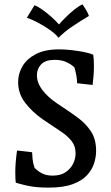

<svg xmlns="http://www.w3.org/2000/svg" viewBox="-20 -849 509 879"><path d="M202 10Q142 10 100 0Q58 -10 52 -13Q51 -22 50.5 -34Q50 -46 50 -61Q50 -83 52 -107Q54 -131 58 -160L127 -152Q127 -142 129 -122Q131 -102 138 -81Q152 -66 172 -55.5Q192 -45 221 -45Q257 -45 280 -60.5Q303 -76 314.5 -99Q326 -122 326 -147Q326 -180 308 -203Q290 -226 262.5 -244.5Q235 -263 205 -283L174 -304Q128 -336 95.5 -378Q63 -420 63 -473Q63 -511 82.5 -545Q102 -579 143.5 -601Q185 -623 251 -623Q277 -623 308 -619.5Q339 -616 366 -610.5Q393 -605 407 -598Q410 -577 410 -547Q410 -522 408 -499Q406 -476 404 -460L333 -468Q333 -497 321 -540Q307 -554 284.5 -564.5Q262 -575 231 -575Q188 -575 168.5 -554.5Q149 -534 149 -505Q149 -470 174 -437Q199 -404 242 -375L260 -363Q300 -337 336.5 -310Q373 -283 396.5 -247.5Q420 -212 420 -158Q420 -131 411 -102Q402 -73 379 -47.5Q356 -22 313 -6Q270 10 202 10ZM138 -825Q154 -819 175 -804Q196 -789 216.5 -770.5Q237 -752 250 -737Q260 -749 280 -769Q300 -789 321.5 -806Q343 -823 358 -829Q363 -822 374 -803.5Q385 -785 387 -776Q350 -754 312 -728.5Q274 -703 248 -676Q235 -693 209 -711.5Q183 -730 154.5 -745Q126 -760 103 -768Z"/></svg>

Font: Maname
Style: Regular
Weight: 400
Designer: Pathum Egodawatta
Foundry: mooniak
Version: Version 1.000; ttfautohint (v1.8.4.7-5d5b)